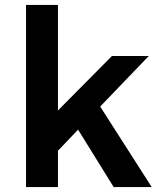

<svg xmlns="http://www.w3.org/2000/svg" viewBox="-20 -762 645 782"><path d="M443 0 298 -234 216 -148V0H86V-742H216V-312L436 -534H586L388 -328L598 0Z"/></svg>

Font: Montserrat arm2 Medium
Style: Regular
Weight: 500
Designer: Julieta Ulanovsky
Foundry: Julieta Ulanovsky
Version: Version 6.000